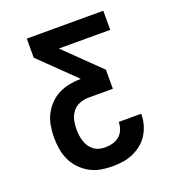

<svg xmlns="http://www.w3.org/2000/svg" viewBox="-135 -626 869 955"><g transform="rotate(-20 300.0 -148.5)"><path d="M297 223Q267 223 236.5 217.5Q206 212 179 197Q152 182 130.5 159.5Q109 137 96 109Q83 81 78 50.5Q73 20 73 -11Q73 -41 78 -71.5Q83 -102 96.5 -129Q110 -156 131.5 -178.5Q153 -201 180 -214.5Q207 -228 237.5 -234Q268 -240 298 -240L114 -419V-520H519V-419H247L431 -240V-139H300Q276 -139 253.5 -129.5Q231 -120 216.5 -101Q202 -82 197 -58.5Q192 -35 192 -11Q192 5 194 21Q196 37 201 52.5Q206 68 215 81.5Q224 95 237 104.5Q250 114 265.5 118Q281 122 297 122Q317 122 337 116.5Q357 111 372 98Q387 85 394.5 66Q402 47 402 27V26H521V28Q521 56 513.5 83Q506 110 491 134Q476 158 454 175.5Q432 193 406.5 204Q381 215 353 219Q325 223 297 223Z"/></g></svg>

Font: Iosevka Extended
Style: Bold
Weight: 700
Width: 7
Monospace: yes
Designer: Belleve Invis
Foundry: Belleve Invis
Version: Version 32.5.0; ttfautohint (v1.8.4)